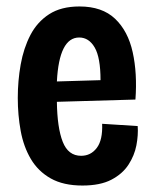

<svg xmlns="http://www.w3.org/2000/svg" viewBox="-20 -561 476 594"><path d="M235 13Q176 13 137 -9Q98 -31 75.5 -69Q53 -107 44 -156Q35 -205 35 -258Q35 -311 44 -361.5Q53 -412 74 -452.5Q95 -493 132 -517Q169 -541 226 -541Q296 -541 336 -503Q376 -465 390.5 -399.5Q405 -334 399 -253L156 -246Q157 -166 174 -122.5Q191 -79 231 -79Q261 -79 279.5 -103.5Q298 -128 296 -178L406 -171Q408 -143 402 -111.5Q396 -80 377.5 -51.5Q359 -23 324.5 -5Q290 13 235 13ZM225 -445Q163 -445 156 -309L291 -313Q291 -383 273 -414Q255 -445 225 -445Z"/></svg>

Font: Bricolage Grotesque 10pt Condensed SemiBold
Style: Regular
Weight: 600
Width: 3
Designer: Mathieu Triay
Foundry: Atelier Triay
Version: Version 1.000; ttfautohint (v1.8.4.7-5d5b);gftools[0.9.32]